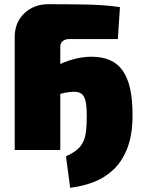

<svg xmlns="http://www.w3.org/2000/svg" viewBox="-20 -714 673 914"><path d="M314 180 294 30Q328 15 348 -2.5Q368 -20 377.5 -42Q387 -64 390 -93Q393 -122 393 -162Q393 -196 390 -218Q387 -240 380 -253Q373 -266 361.5 -271.5Q350 -277 333 -277Q323 -277 305 -275Q287 -273 265.5 -266.5Q244 -260 221 -247L218 -378Q255 -409 310.5 -426.5Q366 -444 414 -444Q465 -444 502.5 -428Q540 -412 564 -378Q588 -344 599.5 -291.5Q611 -239 611 -166Q611 -73 586.5 -9.5Q562 54 520 93.5Q478 133 425 153Q372 173 314 180ZM211 -694Q297 -694 388 -692.5Q479 -691 551 -680L541 -528H309Q290 -528 278.5 -518Q267 -508 267 -492V0H50V-537Q50 -607 95.5 -650.5Q141 -694 211 -694Z"/></svg>

Font: Exo 2 Black
Style: Regular
Weight: 900
Designer: Natanael Gama
Foundry: Natanael Gama
Version: Version 2.010